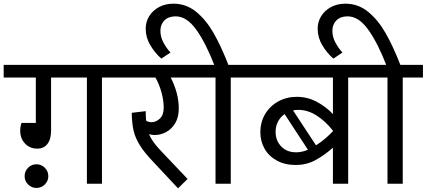

<svg xmlns="http://www.w3.org/2000/svg" viewBox="-40 -1000 2322 1045"><path d="M0 0ZM625 -578H515V0H433V-578H238V-289Q238 -242 218 -216.5Q198 -191 163 -191Q123 -191 96.5 -218.5Q70 -246 70 -289Q70 -310 77 -331H155V-578H-20V-647H625ZM158 -106Q185 -106 204 -87Q223 -68 223 -41Q223 -15 204 4Q185 23 158 23Q132 23 113 4Q94 -15 94 -41Q94 -68 113 -87Q132 -106 158 -106Z M1024 -578H889Q933 -493 933 -409Q933 -361 913 -328.5Q893 -296 863 -280.5Q833 -265 802 -265Q786 -265 771 -270Q786 -232 831 -184L981 -26L929 25L796 -117Q746 -169 721 -209.5Q696 -250 687 -289Q678 -328 677 -386L753 -395Q753 -374 755 -344Q767 -335 786 -335Q809 -335 830 -354.5Q851 -374 851 -414Q851 -453 839 -497Q827 -541 806 -578H605V-647H1024Z M1326 -578H1216V0H1133V-578H1004V-647H1126Q1079 -768 1027.5 -839.5Q976 -911 916 -911Q877 -911 855 -889Q833 -867 833 -832Q833 -799 850 -767.5Q867 -736 888 -714L838 -681Q803 -712 778 -754Q753 -796 753 -844Q753 -881 772 -912Q791 -943 825.5 -961.5Q860 -980 904 -980Q974 -980 1028.5 -935Q1083 -890 1123.5 -818.5Q1164 -747 1203 -647H1326Z M1964 -578H1855V0H1772V-196Q1723 -153 1675 -127.5Q1627 -102 1570 -102Q1510 -102 1466 -126.5Q1422 -151 1399.5 -191.5Q1377 -232 1377 -280Q1377 -335 1403 -379Q1429 -423 1474.5 -448Q1520 -473 1575 -473Q1634 -473 1685 -445.5Q1736 -418 1772 -379V-578H1306V-647H1964ZM1772 -286V-289Q1732 -340 1683.5 -371Q1635 -402 1584 -402Q1569 -402 1555 -399L1680 -209Q1730 -241 1772 -286ZM1572 -171Q1603 -171 1636 -185L1509 -379Q1486 -363 1473 -338Q1460 -313 1460 -283Q1460 -235 1490.5 -203Q1521 -171 1572 -171Z M2262 -578H2152V0H2069V-578H1940V-647H2062Q2015 -768 1963.5 -839.5Q1912 -911 1852 -911Q1813 -911 1791 -889Q1769 -867 1769 -832Q1769 -799 1786 -767.5Q1803 -736 1824 -714L1774 -681Q1739 -712 1714 -754Q1689 -796 1689 -844Q1689 -881 1708 -912Q1727 -943 1761.5 -961.5Q1796 -980 1840 -980Q1910 -980 1964.5 -935Q2019 -890 2059.5 -818.5Q2100 -747 2139 -647H2262Z"/></svg>

Font: Martel Sans
Style: Regular
Weight: 400
Designer: Dan Reynolds and Mathieu Réguer
Foundry: Dan Reynolds and Mathieu Réguer
Version: Version 1.002; ttfautohint (v1.1) -l 5 -r 5 -G 72 -x 0 -D la